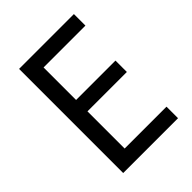

<svg xmlns="http://www.w3.org/2000/svg" viewBox="-204 -823 931 931"><g transform="rotate(-45 261.5 -357.0)"><path d="M91 0V-714H467V-635H180V-412H450V-334H180V-79H467V0Z"/></g></svg>

Font: Noto Sans Display
Style: Regular
Weight: 400
Designer: Monotype Design team
Foundry: Monotype Imaging Inc.
Version: Version 1.000